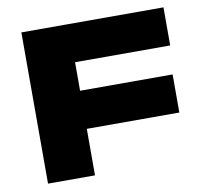

<svg xmlns="http://www.w3.org/2000/svg" viewBox="-73 -719 857 799"><g transform="rotate(-10 355.0 -319.5)"><path d="M67 0V-639H265.5V0ZM170 -196.5V-357.5H656.5V-196.5ZM67 -478V-639H667.5V-478Z"/></g></svg>

Font: Anek Latin Expanded ExtraBold
Style: Regular
Weight: 800
Width: 7
Designer: Yesha Goshar
Foundry: Ek Type
Version: Version 1.003